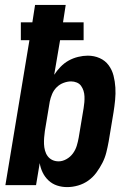

<svg xmlns="http://www.w3.org/2000/svg" viewBox="-20 -755 540 783"><path d="M254 8Q232 8 212.5 1.5Q193 -5 178 -19Q163 -33 154 -51.5Q145 -70 142 -90L127 0H2L100 -591H65V-664H112L123 -735H248L237 -664H321V-591H225L201 -450Q212 -467 227 -482.5Q242 -498 260 -508Q278 -518 298.5 -523Q319 -528 338 -528Q364 -528 386.5 -518Q409 -508 423 -489Q437 -470 443 -446.5Q449 -423 450.5 -398Q452 -373 449.5 -347.5Q447 -322 443 -297L423 -177Q419 -155 413.5 -133Q408 -111 397.5 -90.5Q387 -70 373 -51Q359 -32 340 -18.5Q321 -5 298.5 1.5Q276 8 254 8ZM219 -97Q235 -97 251 -106Q267 -115 277.5 -129.5Q288 -144 293 -160.5Q298 -177 301 -194L321 -314Q323 -326 324 -338Q325 -350 324.5 -362Q324 -374 320.5 -385Q317 -396 310.5 -405Q304 -414 293 -418.5Q282 -423 270 -423Q255 -423 239 -417Q223 -411 211 -399Q199 -387 192.5 -371.5Q186 -356 183 -341L163 -221Q161 -207 160 -193.5Q159 -180 159.5 -167Q160 -154 163.5 -141Q167 -128 174.5 -118Q182 -108 193.5 -102.5Q205 -97 219 -97Z"/></svg>

Font: Iosevka Curly Extrabold
Style: Italic
Weight: 800
Italic angle: -9°
Monospace: yes
Designer: Belleve Invis
Foundry: Belleve Invis
Version: Version 22.1.2; ttfautohint (v1.8.4)